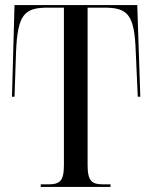

<svg xmlns="http://www.w3.org/2000/svg" viewBox="-20 -734 597 754"><path d="M140 0H414V-10H386C341 -10 324 -22 324 -86V-704H390C482 -704 508 -676 513 -533L521 -354H531L519 -714H37L27 -354H37L43 -530C49 -676 75 -704 167 -704H231V-85C231 -22 214 -10 169 -10H140Z"/></svg>

Font: Noto Serif Display Condensed
Style: Regular
Weight: 400
Width: 3
Designer: Monotype Design Team
Foundry: Monotype Imaging Inc.
Version: Version 2.009